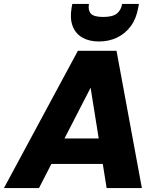

<svg xmlns="http://www.w3.org/2000/svg" viewBox="-55 -962 812 982"><path d="M343.4 -702.3H540.9L670.6 0H490.4L392.6 -612.3H459.3L144.3 0H-34.9ZM96.2 -123.5 162.9 -253.7H547.3L567.2 -123.5ZM652 -922.6Q642.3 -866.8 613.8 -828.2Q585.3 -789.6 543.5 -769.7Q501.7 -749.8 451.1 -749.8Q401.4 -749.8 366.4 -769.7Q331.5 -789.6 316.6 -828.5Q301.7 -867.3 311.3 -923.1L314.8 -942H399.9Q394.4 -910.6 409.2 -893Q423.9 -875.3 472.9 -875.3Q521.9 -875.3 543.2 -893Q564.4 -910.6 569.9 -942H655.4Z"/></svg>

Font: Poppins Variable
Style: Italic
Weight: 100
Italic angle: -10°
Designer: Jonny Pinhorn
Foundry: Indian Type Foundry
Version: Version 6.000